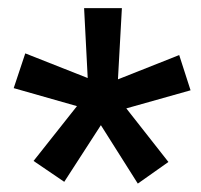

<svg xmlns="http://www.w3.org/2000/svg" viewBox="-20 -731 491 468"><path d="M61.8 -338.7 167.6 -472.3 13.4 -516.2 41.6 -600.9 193.8 -540.8 185 -711.1H277.1L267.5 -537.6L416.8 -596.8L444.5 -510.9L287.9 -466.8L390.5 -336.2L315.9 -283.5L225.9 -425.9L136.6 -287.8Z"/></svg>

Font: Vazirmatn
Style: Regular
Weight: 400
Designer: Saber Rastikerdar
Foundry: Saber Rastikerdar
Version: Version 33.003;September 2, 2022;FontCreator 14.0.0.2862 64-